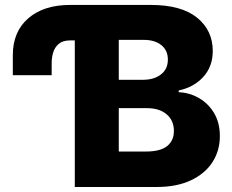

<svg xmlns="http://www.w3.org/2000/svg" viewBox="-20 -747 928 767"><path d="M278.8 0V-585.6H260.7Q230.8 -585.6 214.7 -571.7Q198.5 -557.9 192.3 -536.8Q186.1 -515.6 186.4 -494V-446.7H31.2V-525.6Q30.9 -620 92.7 -673.7Q154.5 -727.3 260.3 -727.3H582Q704.5 -727.3 767.2 -676.5Q829.9 -625.7 829.9 -543.3Q829.9 -481.2 791.9 -439.6Q753.9 -398.1 693.9 -385.7V-378.6Q737.9 -376.8 775.4 -354.9Q812.9 -333.1 835.6 -294.6Q858.3 -256 858.3 -203.5Q858.3 -144.9 828.5 -98.9Q798.7 -52.9 742.2 -26.5Q685.7 0 605.1 0ZM454.5 -141.7H563.2Q620.4 -141.7 647.5 -163.4Q674.7 -185 674.7 -223.7Q674.7 -265.6 645.8 -290.3Q616.8 -315 566.4 -315H454.5ZM454.5 -428.3H551.8Q595.2 -428.3 622.9 -449.6Q650.6 -470.9 650.6 -509.2Q650.6 -545.5 624.6 -566.6Q598.7 -587.7 554.7 -587.7H454.5Z"/></svg>

Font: Inter UI Extra Bold
Style: Regular
Weight: 800
Designer: Rasmus Andersson
Foundry: rsms
Version: 3.2;8d6f07862